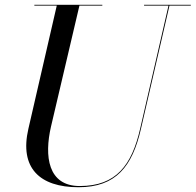

<svg xmlns="http://www.w3.org/2000/svg" viewBox="-20 -770 820 805"><path d="M124 -750V-746.5H218L99 -230C61 -66 146 15 309 15C467 15 535 -73 571 -230L690.5 -746.5H780V-750H584V-746.5H686.5L567.5 -230C532.5 -77.5 467 10 314.5 10C180.5 10 165 -115 194 -240L313 -746.5H409V-750Z"/></svg>

Font: Bodoni* 48pt
Style: Italic
Weight: 400
Italic angle: -13°
Version: Version 2.3